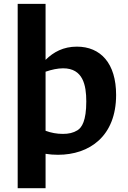

<svg xmlns="http://www.w3.org/2000/svg" viewBox="-20 -785 660 988"><path d="M214.5 -765H71V183.5H214.5V6.5C235 10 256.5 11.5 278.5 11.5C439.5 11.5 577.5 -83 577.5 -296.5C577.5 -459 498 -545 375.5 -545C306.5 -545 255.5 -517.5 214.5 -477ZM214.5 -112V-416C246.5 -427 277 -433.5 305 -433.5C407 -433.5 424 -347 424 -263C424 -163 401 -128.5 378.5 -114.5C356.5 -101 333 -96 303.5 -96C272 -96 243 -101.5 214.5 -112Z"/></svg>

Font: Monaspace Argon
Style: Bold
Weight: 700
Designer: Riley Cran & the Lettermatic Team
Foundry: Lettermatic
Version: Version 1.000 (Monaspace Argon)